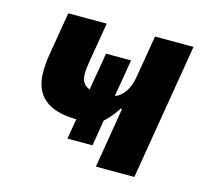

<svg xmlns="http://www.w3.org/2000/svg" viewBox="-81 -609 762 703"><g transform="rotate(15 300.0 -258.0)"><path d="M338.1 0H484L570 -516H424L397 -355.1C388.8 -308.9 370 -280.9 338.1 -267L361.9 -409.1H267L242.9 -267C220.9 -274.9 210.9 -291.9 210.9 -316.1C210.9 -332 212 -343 215.9 -366.8L241.1 -516H95.2L67.1 -348C63.9 -328.1 62.1 -307.9 62.1 -284.1C62.1 -197.1 115.1 -149.1 224.1 -149.1L210.9 -72.1H306.1L322.1 -170.1C338.1 -183.9 359 -209.2 371.1 -229H376.1Z"/></g></svg>

Font: Margiela Mono Italic Bold It
Style: Regular
Weight: 700
Designer: Mike Abbink, Paul van der Laan, Pieter van Rosmalen
Foundry: Bold Monday
Version: Version 2.003 2021